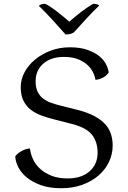

<svg xmlns="http://www.w3.org/2000/svg" viewBox="-20 -982 679 1019"><path d="M61 -152Q71 -167 94 -180Q117 -193 139 -194Q142 -166 155 -137.5Q168 -109 192.5 -86.5Q217 -64 253 -49.5Q289 -35 339 -35Q412 -35 455 -72.5Q498 -110 498 -171Q498 -229 468 -267Q438 -305 359 -325L265 -349Q229 -358 197 -370Q165 -382 141 -401.5Q117 -421 103.5 -449.5Q90 -478 90 -519Q90 -560 110 -598Q130 -636 165.5 -665.5Q201 -695 248.5 -713Q296 -731 351 -731Q406 -731 445 -717Q484 -703 508 -683Q532 -663 543.5 -639.5Q555 -616 557 -598Q550 -584 531 -572.5Q512 -561 487 -558Q483 -580 472 -601.5Q461 -623 440.5 -640.5Q420 -658 390 -669Q360 -680 319 -680Q251 -680 210 -644.5Q169 -609 169 -551Q169 -518 179 -496.5Q189 -475 207 -460.5Q225 -446 249.5 -437Q274 -428 303 -421L391 -399Q446 -385 482.5 -365Q519 -345 540 -321Q561 -297 569.5 -268.5Q578 -240 578 -210Q578 -165 559 -124Q540 -83 504 -51.5Q468 -20 417.5 -1.5Q367 17 304 17Q243 17 198 1Q153 -15 123 -39.5Q93 -64 77.5 -94Q62 -124 61 -152ZM507 -953Q472 -920 437 -881.5Q402 -843 372 -810Q363 -804 351 -801.5Q339 -799 328 -799Q295 -836 257.5 -877.5Q220 -919 186 -951Q192 -957 202 -959.5Q212 -962 219 -962Q231 -957 247.5 -946Q264 -935 281.5 -921.5Q299 -908 316.5 -893.5Q334 -879 348 -867Q361 -879 377.5 -892.5Q394 -906 411 -919Q428 -932 444.5 -943Q461 -954 475 -962Q483 -962 493 -959.5Q503 -957 507 -953Z"/></svg>

Font: Gotu
Style: Regular
Weight: 400
Designer: Sarang Kulkarni & Kailash Malviya
Foundry: Ek Type
Version: Version 2.320;hotconv 1.0.109;makeotfexe 2.5.65596; ttfautoh